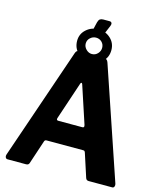

<svg xmlns="http://www.w3.org/2000/svg" viewBox="-138 -1061 964 1158"><g transform="rotate(15 344.5 -482.0)"><path d="M455.8 -797.7Q455.8 -752.6 424.6 -724.1Q393.5 -695.6 348.6 -695.6Q303.8 -695.6 272.7 -724.7Q241.5 -753.9 241.5 -799.7Q241.5 -842.6 273.2 -870.9Q304.8 -899.3 348.6 -899.3Q393.5 -899.3 424.6 -870.4Q455.8 -841.6 455.8 -797.7ZM398.5 -796.7Q398.5 -818.4 383.8 -832.8Q369.1 -847.2 347.6 -847.2Q327.5 -847.2 311.6 -832.8Q295.8 -818.4 295.8 -796.7Q295.8 -776.6 311.6 -760.7Q327.5 -744.9 347.6 -744.9Q369.1 -744.9 383.8 -760.7Q398.5 -776.6 398.5 -796.7ZM421.9 -742Q445.5 -742 452 -719.9L687.2 -27.1Q690.6 -18.8 687.4 -9.4Q684.2 0 674.9 0H527.5Q512.8 0 508.4 -14.4L460.9 -160.5Q459.2 -165.2 456.8 -168.1Q454.5 -171 447.3 -171H219Q208.5 -171 205.5 -161.2L156.2 -12.7Q154.5 -7.3 149.9 -3.6Q145.3 0 136 0H21.3Q12.4 0 8.2 -8.2Q4.1 -16.4 8.6 -29L246.4 -722.4Q249.8 -732.7 255.1 -737.4Q260.4 -742 271.6 -742ZM338.7 -554.7Q336.4 -561.2 332.7 -561.2Q329.1 -561.2 326.5 -554.4L248.4 -320.9Q241.8 -303.7 256.7 -303.7H407.4Q420.9 -303.7 415.8 -320.8ZM399.8 -964Q410.6 -964 413.8 -956.4Q417 -948.9 412.6 -938.7L385.9 -875H313.7L328.8 -938.2Q333 -953.7 340.9 -958.9Q348.8 -964 361.1 -964Z"/></g></svg>

Font: Libre Franklin Thin
Style: Regular
Weight: 100
Designer: Pablo Impallari, Rodrigo Fuenzalida, Nhung Nguyen
Foundry: Impallari Type
Version: Version 3.000